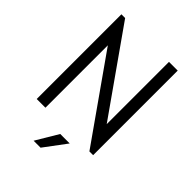

<svg xmlns="http://www.w3.org/2000/svg" viewBox="-244 -795 1090 1090"><g transform="rotate(45 301.0 -250.0)"><path d="M75 -680H105L457 -180V-680H527V-1H497L145 -501V0H75ZM310 46H386L286 180H230Z"/></g></svg>

Font: Teachers[wght]
Style: Regular
Weight: 400
Designer: Alfredo Marco Pradil & Chank Diesel
Version: Version 1.000;Glyphs 3.1.2 (3151)